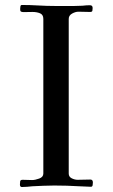

<svg xmlns="http://www.w3.org/2000/svg" viewBox="-20 -751 453 771"><path d="M353 -18Q353 -14 352 -7.5Q351 -1 345 -1Q333 -1 321.5 -2Q310 -3 298 -3Q249 -6 198 -6Q176 -6 154 -5Q132 -4 110 -3Q100 -2 89.5 -1Q79 0 68 0Q60 0 60 -10Q60 -17 61 -23Q62 -29 71 -29Q81 -29 90 -28.5Q99 -28 109 -28Q121 -28 137.5 -34Q154 -40 154 -54V-675Q154 -692 141 -697.5Q128 -703 110.5 -703Q93 -703 78.5 -702.5Q64 -702 62 -707Q61 -709 61 -716Q61 -720 62 -725.5Q63 -731 68 -731Q101 -731 134.5 -729Q168 -727 201 -727H246Q262 -727 278.5 -727Q295 -727 311 -728Q319 -729 326.5 -729.5Q334 -730 341 -730Q352 -730 352 -719Q352 -713 351 -708Q350 -703 342 -703Q330 -703 318.5 -703.5Q307 -704 295 -704Q283 -704 269.5 -696.5Q256 -689 256 -675V-54Q256 -41 268 -35Q280 -29 292 -29Q305 -29 317.5 -29.5Q330 -30 343 -30Q353 -30 353 -18Z"/></svg>

Font: Kaisei Tokumin
Style: Regular
Weight: 400
Designer: Font-Kai, 金井和夫
Foundry: KAZUO KANAI
Version: Version 5.003